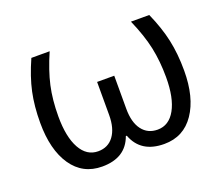

<svg xmlns="http://www.w3.org/2000/svg" viewBox="-96 -676 964 828"><g transform="rotate(-20 386.5 -262.5)"><path d="M244.1 9.8Q155.3 9.8 105.7 -62.5Q56.2 -134.8 56.2 -258.8Q56.2 -335 69.6 -397.7Q83 -460.4 116.2 -535.2H200.2Q167 -459 153.1 -396.7Q139.2 -334.5 139.2 -257.8Q139.2 -163.6 168.5 -110.8Q197.8 -58.1 250 -58.1Q295.9 -58.1 321.5 -93Q347.2 -127.9 347.2 -189V-340.8H425.8V-189Q425.8 -126.5 451.7 -92.3Q477.5 -58.1 522.9 -58.1Q575.2 -58.1 604.5 -110.8Q633.8 -163.6 633.8 -257.8Q633.8 -331.5 620.4 -395Q606.9 -458.5 573.2 -535.2H657.2Q689 -463.9 702.9 -399.7Q716.8 -335.4 716.8 -258.8Q716.8 -135.7 667.2 -63Q617.7 9.8 528.8 9.8Q421.4 9.8 388.2 -79.1H383.8Q352.1 9.8 244.1 9.8Z"/></g></svg>

Font: Zoram GWebM
Style: Regular
Weight: 400
Foundry: Ascender Corporation
Version: Version 1.000